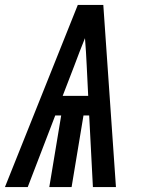

<svg xmlns="http://www.w3.org/2000/svg" viewBox="-50 -755 570 775"><path d="M-30 0 264 -735H367L418 0H325L310 -289H287L239 0H149L197 -289H173L62 0ZM306 -368 300 -490Q299 -518 297 -545.5Q295 -573 293 -601Q282 -573 271 -545.5Q260 -518 250 -490L203 -368Z"/></svg>

Font: Iosevka SS04 Semibold Oblique
Style: Regular
Weight: 600
Italic angle: -9°
Monospace: yes
Designer: Belleve Invis
Foundry: Belleve Invis
Version: Version 19.0.0; ttfautohint (v1.8.4)